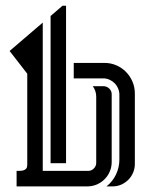

<svg xmlns="http://www.w3.org/2000/svg" viewBox="-20 -664 540 684"><path d="M14.2 -482.4 132.3 -583.5V-55.2H293.9Q305.7 -55.2 314.2 -63.7Q322.8 -72.3 322.8 -84V-319.3Q322.8 -340.3 310.5 -356.9H348.6Q360.4 -356.9 369.1 -348.6Q377.9 -340.3 377.9 -328.1V-86.9Q377.9 -68.8 371.1 -53Q364.3 -37.1 352.5 -25.4Q340.8 -13.7 325 -6.8Q309.1 0 291 0H39.1V-55.2Q44.9 -55.2 51.8 -55.4Q58.6 -55.7 64.2 -57.4Q69.8 -59.1 73.5 -63.5Q77.1 -67.9 77.1 -76.7V-401.4ZM352.1 -439.9Q374.5 -439.9 394.3 -431.4Q414.1 -422.9 428.7 -408Q443.4 -393.1 451.9 -373.3Q460.4 -353.5 460.4 -331.1V-79.6Q460.4 -63.5 454.1 -48.8Q447.8 -34.2 437 -23.4Q426.3 -12.7 411.9 -6.3Q397.5 0 381.3 0H359.4Q381.3 -17.1 393.3 -42.5Q405.3 -67.9 405.3 -95.7V-326.7Q405.3 -338.4 400.6 -349.1Q396 -359.9 388.2 -367.7Q380.4 -375.5 369.9 -380.1Q359.4 -384.8 347.7 -384.8H242.7V-439.9ZM160.2 -82.5V-606.9L202.6 -643.6H215.3V-82.5Z"/></svg>

Font: Isar CAT
Style: Regular
Weight: 400
Designer: Digitized by Peter Wiegel
Foundry: CAT-Fonts, Peter Wiegel
Version: Version 1.000; ttfautohint (v1.3)